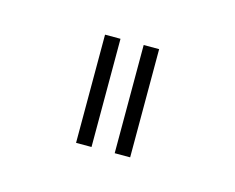

<svg xmlns="http://www.w3.org/2000/svg" viewBox="-39 -760 294 240"><g transform="rotate(15 108.0 -640.0)"><path d="M73 -570V-710H93V-570ZM123 -570V-710H143V-570Z"/></g></svg>

Font: Raleway Thin
Style: Regular
Weight: 100
Designer: Matt McInerney, Pablo Impallari, Rodrigo Fuenzalida
Foundry: Matt McInerney, Pablo Impallari, Rodrigo Fuenzalida
Version: Version 4.026